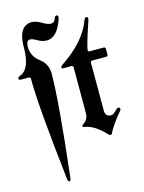

<svg xmlns="http://www.w3.org/2000/svg" viewBox="-133 -785 800 1063"><g transform="rotate(-15 267.5 -254.0)"><path d="M3.4 0ZM261.2 -436Q399.9 -528.8 440.9 -641.6Q446.3 -655.8 454.1 -655.8Q463.4 -655.8 463.4 -645.5Q463.4 -640.1 461.4 -634.3Q415 -497.6 415 -475.1Q415 -467.8 423.3 -467.8H503.9Q514.6 -467.8 514.6 -457V-425.3Q514.6 -414.6 503.9 -414.6H425.3Q414.6 -414.6 414.6 -403.8V-129.9Q414.6 -94.7 448.2 -94.7Q460.9 -94.7 483.4 -118.7Q489.7 -125.5 494.6 -125.5Q505.9 -125.5 505.9 -115.2Q505.9 -110.8 500 -104Q449.2 -44.4 425.3 2.9Q421.9 9.8 416.5 9.8Q411.1 9.8 404.8 2.9Q342.3 -64 286.1 -70.8Q277.8 -71.8 277.8 -77.6Q277.8 -83.5 283.2 -86.4Q315.4 -104 315.4 -142.6V-403.8Q315.4 -414.6 305.7 -414.6H262.2Q249.5 -414.6 249.5 -421.4Q249.5 -428.2 261.2 -436ZM15.6 -436Q77.6 -458.5 77.6 -581.1Q77.6 -662.1 109.9 -690.9Q127.4 -707 153.6 -707Q179.7 -707 209.2 -689Q238.8 -670.9 257.8 -670.9Q276.9 -670.9 284.2 -692.9Q289.1 -707 297.4 -707Q306.6 -707 306.6 -696.8Q306.6 -691.4 304.7 -685.5Q271.5 -586.9 211.4 -586.9Q186.5 -586.9 160.9 -601.8Q135.3 -616.7 122.1 -616.7Q99.6 -616.7 99.6 -581.1Q99.6 -525.4 144.3 -492.2Q189 -459 189 -403.8Q189 -248.5 139.6 182.1Q137.7 198.7 129.9 198.7Q122.1 198.7 120.1 182.1Q70.8 -248.5 70.8 -403.8Q70.8 -414.6 60.5 -414.6H19Q3.4 -414.6 3.4 -423.1Q3.4 -431.6 15.6 -436Z"/></g></svg>

Font: UnifrakturMaguntia18
Style: Book
Weight: 400
Designer: j. 'mach' wust, Gerrit Ansmann, Georg Duffner, based on a font by Peter Wiegel, original typeface by Carl Albert Fahrenw
Version: Version 2017-03-19